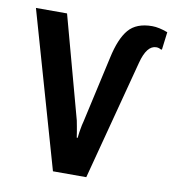

<svg xmlns="http://www.w3.org/2000/svg" viewBox="-80 -780 767 851"><g transform="rotate(10 303.5 -355.0)"><path d="M215 0 15 -700H155L280 -240Q282 -231 285 -213.5Q288 -196 289 -191L293 -165H297L300 -190Q301 -195 302.5 -205Q304 -215 306 -224Q308 -233 310 -240L377 -540Q396 -628 431 -669Q466 -710 537 -710Q567 -710 607 -695L597 -615H592Q582 -621 571 -621Q528 -621 507 -540L365 0Z"/></g></svg>

Font: Scada
Style: Bold
Weight: 700
Designer: Jovanny Lemonad
Foundry: Jovanny Lemonad
Version: Version 4.100;PS 004.100;hotconv 1.0.88;makeotf.lib2.5.64775